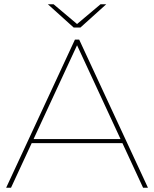

<svg xmlns="http://www.w3.org/2000/svg" viewBox="-20 -887 728 907"><path d="M334 -700H354L679 0H656L339 -684H349L32 0H9ZM126 -230H561L571 -211H116ZM206 -867H233L347 -771H341L455 -867H482L360 -757H328Z"/></svg>

Font: iiserrat Thin
Style: Regular
Weight: 100
Designer: Akira Ohta
Foundry: Akira Ohta
Version: Version 1.200;Glyphs 3.3.1 (3343)